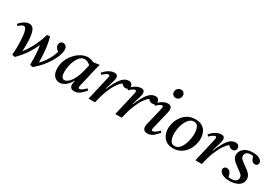

<svg xmlns="http://www.w3.org/2000/svg" viewBox="18 -1653 3702 2588"><g transform="rotate(30 1869.0 -358.5)"><path d="M130 0Q134 -36 135 -71.5Q136 -107 136 -138Q136 -221 130 -282.5Q124 -344 110.5 -378.5Q97 -413 73 -413Q61 -413 42 -402.5Q23 -392 0 -368Q-7 -373 -12.5 -378Q-18 -383 -23 -389Q13 -433 51 -454.5Q89 -476 123 -476Q184 -476 206 -406Q228 -336 228 -215Q228 -189 227 -160Q226 -131 224 -105Q273 -168 308.5 -233.5Q344 -299 367.5 -358Q391 -417 402 -462Q427 -467 449 -467Q464 -415 474 -352Q484 -289 489 -220.5Q494 -152 494 -86Q539 -130 570 -177.5Q601 -225 620 -268.5Q639 -312 646 -342Q623 -356 608.5 -377.5Q594 -399 594 -422Q594 -445 608.5 -462.5Q623 -480 648 -480Q671 -480 691 -462Q711 -444 711 -403Q711 -359 682.5 -290.5Q654 -222 597 -143.5Q540 -65 452 9Q444 9 429 5.5Q414 2 406 -2Q407 -13 407 -25.5Q407 -38 407 -51Q407 -91 405 -136Q403 -181 399 -223Q395 -265 390 -297Q356 -222 303.5 -142.5Q251 -63 175 11Q168 11 153 7.5Q138 4 130 0Z M868 11Q837 11 809 -5.5Q781 -22 764 -57Q747 -92 747 -147Q747 -215 773 -275Q799 -335 841 -381Q883 -427 933.5 -453.5Q984 -480 1033 -480Q1052 -480 1076 -474.5Q1100 -469 1126 -456Q1147 -459 1169.5 -462Q1192 -465 1216 -469L1219 -465Q1207 -423 1198 -385.5Q1189 -348 1180 -309L1134 -111Q1133 -104 1130 -93Q1127 -82 1127 -72Q1127 -63 1131 -57Q1135 -51 1145 -51Q1162 -51 1188 -69Q1214 -87 1235 -113Q1248 -104 1258 -93Q1224 -48 1185 -18Q1146 12 1097 12Q1060 12 1044 -6.5Q1028 -25 1028 -53Q1028 -80 1039 -115H1034Q997 -51 954.5 -20Q912 11 868 11ZM1100 -393Q1079 -412 1056 -423.5Q1033 -435 1009 -435Q972 -435 943 -408Q914 -381 894 -338.5Q874 -296 864 -247.5Q854 -199 854 -155Q854 -95 870 -73.5Q886 -52 908 -52Q934 -52 965.5 -77.5Q997 -103 1027.5 -159.5Q1058 -216 1080 -309Z M1417 0H1317L1399 -355Q1406 -384 1406 -393Q1406 -417 1388 -417Q1374 -417 1351.5 -401.5Q1329 -386 1307 -363Q1300 -368 1294.5 -373Q1289 -378 1284 -384Q1324 -431 1367 -454.5Q1410 -478 1447 -478Q1480 -478 1491 -462.5Q1502 -447 1502 -426Q1502 -413 1498 -395.5Q1494 -378 1482 -337L1450 -234L1456 -233Q1508 -358 1558 -419Q1608 -480 1666 -480Q1701 -480 1715.5 -462Q1730 -444 1730 -423Q1730 -398 1714 -384Q1698 -370 1676 -370Q1660 -370 1642 -378.5Q1624 -387 1612 -406Q1581 -386 1545 -333.5Q1509 -281 1475.5 -197.5Q1442 -114 1417 0Z M1833 0H1733L1815 -355Q1822 -384 1822 -393Q1822 -417 1804 -417Q1790 -417 1767.5 -401.5Q1745 -386 1723 -363Q1716 -368 1710.5 -373Q1705 -378 1700 -384Q1740 -431 1783 -454.5Q1826 -478 1863 -478Q1896 -478 1907 -462.5Q1918 -447 1918 -426Q1918 -413 1914 -395.5Q1910 -378 1898 -337L1866 -234L1872 -233Q1924 -358 1974 -419Q2024 -480 2082 -480Q2117 -480 2131.5 -462Q2146 -444 2146 -423Q2146 -398 2130 -384Q2114 -370 2092 -370Q2076 -370 2058 -378.5Q2040 -387 2028 -406Q1997 -386 1961 -333.5Q1925 -281 1891.5 -197.5Q1858 -114 1833 0Z M2374 -113Q2387 -104 2397 -93Q2363 -48 2323.5 -18Q2284 12 2236 12Q2199 12 2182 -6.5Q2165 -25 2165 -56Q2165 -67 2167 -79.5Q2169 -92 2172 -105L2232 -355Q2239 -384 2239 -393Q2239 -417 2221 -417Q2207 -417 2184.5 -401.5Q2162 -386 2140 -363Q2133 -368 2127.5 -373Q2122 -378 2117 -384Q2157 -431 2199.5 -454.5Q2242 -478 2279 -478Q2313 -478 2327.5 -460.5Q2342 -443 2342 -417Q2342 -408 2340.5 -397.5Q2339 -387 2337 -376L2273 -110Q2272 -103 2269 -92.5Q2266 -82 2266 -72Q2266 -63 2270 -57Q2274 -51 2284 -51Q2301 -51 2327 -69Q2353 -87 2374 -113ZM2328 -594Q2301 -594 2284 -612Q2267 -630 2267 -656Q2267 -686 2288.5 -707.5Q2310 -729 2340 -729Q2367 -729 2383 -711.5Q2399 -694 2399 -668Q2399 -638 2379 -616Q2359 -594 2328 -594Z M2896 -284Q2896 -233 2879.5 -181Q2863 -129 2830 -85.5Q2797 -42 2748 -15Q2699 12 2635 12Q2581 12 2544.5 -7Q2508 -26 2486 -56Q2464 -86 2454.5 -121.5Q2445 -157 2445 -190Q2445 -233 2460.5 -283Q2476 -333 2508 -378Q2540 -423 2590 -451.5Q2640 -480 2709 -480Q2774 -480 2815.5 -453.5Q2857 -427 2876.5 -382.5Q2896 -338 2896 -284ZM2790 -300Q2790 -362 2770.5 -402.5Q2751 -443 2705 -443Q2669 -443 2640.5 -419Q2612 -395 2592 -355Q2572 -315 2561.5 -267.5Q2551 -220 2551 -172Q2551 -110 2571.5 -67.5Q2592 -25 2639 -25Q2676 -25 2704 -50Q2732 -75 2751 -116Q2770 -157 2780 -205.5Q2790 -254 2790 -300Z M3080 0H2980L3062 -355Q3069 -384 3069 -393Q3069 -417 3051 -417Q3037 -417 3014.5 -401.5Q2992 -386 2970 -363Q2963 -368 2957.5 -373Q2952 -378 2947 -384Q2987 -431 3030 -454.5Q3073 -478 3110 -478Q3143 -478 3154 -462.5Q3165 -447 3165 -426Q3165 -413 3161 -395.5Q3157 -378 3145 -337L3113 -234L3119 -233Q3171 -358 3221 -419Q3271 -480 3329 -480Q3364 -480 3378.5 -462Q3393 -444 3393 -423Q3393 -398 3377 -384Q3361 -370 3339 -370Q3323 -370 3305 -378.5Q3287 -387 3275 -406Q3244 -386 3208 -333.5Q3172 -281 3138.5 -197.5Q3105 -114 3080 0Z M3515 12Q3436 12 3394 -16Q3352 -44 3352 -75Q3352 -92 3365 -107Q3378 -122 3403 -122Q3428 -122 3443.5 -108Q3459 -94 3467.5 -72Q3476 -50 3479 -28Q3490 -25 3500.5 -24Q3511 -23 3521 -23Q3562 -23 3590 -40.5Q3618 -58 3618 -93Q3618 -124 3594 -145.5Q3570 -167 3524 -198Q3497 -217 3472 -237.5Q3447 -258 3431 -283Q3415 -308 3415 -339Q3415 -371 3434.5 -403.5Q3454 -436 3496 -457.5Q3538 -479 3603 -479Q3675 -479 3711 -454Q3747 -429 3747 -400Q3747 -385 3736.5 -369Q3726 -353 3700 -353Q3667 -353 3649.5 -379.5Q3632 -406 3628 -436Q3607 -441 3586 -441Q3546 -441 3525 -422.5Q3504 -404 3504 -375Q3504 -344 3528.5 -321.5Q3553 -299 3600 -267Q3627 -249 3652 -228.5Q3677 -208 3693 -182.5Q3709 -157 3709 -122Q3709 -80 3684 -50Q3659 -20 3615 -4Q3571 12 3515 12Z"/></g></svg>

Font: Tiro Telugu
Style: Italic
Weight: 400
Italic angle: -11°
Designer: Telugu: John Hudson & Fiona Ross, assisted by Kaja Sojewska. Latin: John Hudson with Paul Hanslow, assisted by Kaja Soje
Foundry: Tiro Typeworks Ltd.
Version: Version 1.52